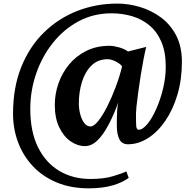

<svg xmlns="http://www.w3.org/2000/svg" viewBox="-20 -776 1045 1046"><path d="M51 -156Q51 -300 96.2 -411.8Q141.5 -523.5 220.5 -600.2Q299.5 -677 402 -716.8Q504.5 -756.5 619.5 -756.5Q679.5 -756.5 741.5 -738.2Q803.5 -720 855.5 -682Q907.5 -644 939.2 -583.8Q971 -523.5 971 -439.5Q971 -343 946.8 -261Q922.5 -179 881 -118.2Q839.5 -57.5 786.8 -23.8Q734 10 677 10Q643.5 10 630 -18.2Q616.5 -46.5 616.5 -89.5Q616.5 -101 616.5 -123Q616.5 -145 618 -170.5Q619.5 -196 624.5 -218Q599 -148.5 570.5 -94.8Q542 -41 510.2 -10.5Q478.5 20 442.5 20Q402.5 20 364.8 -6Q327 -32 302.8 -82.2Q278.5 -132.5 278.5 -205Q278.5 -263.5 298.2 -320.8Q318 -378 356.2 -424.5Q394.5 -471 450.2 -498.8Q506 -526.5 577.5 -526.5Q598 -526.5 627.8 -518.2Q657.5 -510 677.5 -495.5L776.5 -520.5Q769.5 -492.5 761.8 -452.2Q754 -412 746.8 -366.5Q739.5 -321 733.5 -276.8Q727.5 -232.5 723.5 -195.5Q720 -158 720.8 -137.5Q721.5 -117 721.5 -102Q721.5 -82 726 -75.5Q730.5 -69 734.5 -69Q757 -69 782.8 -100.2Q808.5 -131.5 831.2 -182.5Q854 -233.5 868.5 -294Q883 -354.5 883 -412.5Q883 -493 859 -548.5Q835 -604 793.5 -638.2Q752 -672.5 698.8 -688Q645.5 -703.5 587.5 -703.5Q489.5 -703.5 408.2 -660Q327 -616.5 268 -542.2Q209 -468 177 -375Q145 -282 145 -182.5Q145 -59 187 26Q229 111 303 155Q377 199 472.5 199Q545.5 199 595.5 184Q645.5 169 668.5 158L681 193Q647.5 218.5 592.8 234.2Q538 250 463 250Q365.5 250 289 218Q212.5 186 159.5 129.8Q106.5 73.5 78.8 0Q51 -73.5 51 -156ZM409.5 -213Q409.5 -183 417 -154Q424.5 -125 438.8 -106Q453 -87 473 -87Q491.5 -87 515.8 -117.5Q540 -148 564.8 -197.2Q589.5 -246.5 610.8 -303.5Q632 -360.5 645 -413.5Q640 -423 626 -432.2Q612 -441.5 595.8 -447.5Q579.5 -453.5 567.5 -453.5Q512.5 -453.5 477.5 -418.2Q442.5 -383 426 -328Q409.5 -273 409.5 -213Z"/></svg>

Font: Merriweather Black
Style: Italic
Weight: 900
Italic angle: -7.8°
Designer: Eben Sorkin
Foundry: Eben Sorkin
Version: Version 2.200;gftools[0.9.31]